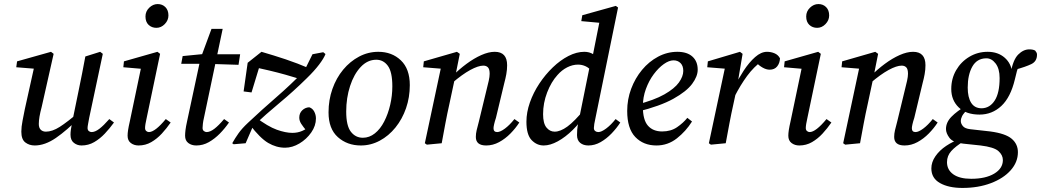

<svg xmlns="http://www.w3.org/2000/svg" viewBox="-20 -705 5124 945"><path d="M151 11Q124 11 104.5 -4Q85 -19 85 -57Q85 -81 91 -111Q97 -141 102 -167L151 -388L160 -366L60 -374L64 -403L231 -450L244 -440L185 -178Q178 -152 174.5 -131.5Q171 -111 171 -95Q171 -76 180.5 -66.5Q190 -57 206 -57Q237 -57 274 -80.5Q311 -104 372 -156L374 -129Q309 -63 255 -26Q201 11 151 11ZM381 11Q360 11 343.5 -2Q327 -15 327 -42Q327 -54 329 -68Q331 -82 336 -108L367 -259Q376 -301 384 -343Q392 -385 400 -427L473 -450L486 -440L419 -125Q416 -108 413.5 -95Q411 -82 411 -75Q411 -65 417 -60Q423 -55 431 -55Q448 -55 469 -71Q490 -87 518 -119L541 -102Q520 -73 496 -47.5Q472 -22 443.5 -5.5Q415 11 381 11Z M608 -37Q608 -49 610.5 -65.5Q613 -82 619 -108L676 -380L692 -365L587 -374L590 -403L755 -450L768 -440L702 -125Q694 -90 694 -75Q694 -65 700 -60Q706 -55 713 -55Q743 -55 796 -119L820 -102Q800 -73 776.5 -47.5Q753 -22 724.5 -5.5Q696 11 662 11Q640 11 624 -1Q608 -13 608 -37ZM750 -568Q727 -568 711.5 -582.5Q696 -597 696 -624Q696 -649 714.5 -667Q733 -685 756 -685Q779 -685 794 -670Q809 -655 809 -629Q809 -605 791 -586.5Q773 -568 750 -568Z M872 -391 879 -429 1001 -441V-438H1162L1154 -386L997 -391ZM901 -109 967 -417 1021 -563H1076L984 -126Q980 -109 978.5 -95.5Q977 -82 977 -75Q977 -65 983.5 -60Q990 -55 997 -55Q1014 -55 1035 -71Q1056 -87 1083 -119L1107 -102Q1087 -73 1062 -47.5Q1037 -22 1008 -5.5Q979 11 946 11Q923 11 907 -1Q891 -13 891 -37Q891 -49 893 -65.5Q895 -82 901 -109Z M1383 22Q1340 22 1300 -1.5Q1260 -25 1209 -92L1238 -128Q1299 -82 1342.5 -66.5Q1386 -51 1419 -51Q1445 -51 1467 -60.5Q1489 -70 1508 -86L1492 -57Q1471 -82 1462 -96.5Q1453 -111 1453 -126Q1453 -148 1467.5 -162Q1482 -176 1502 -177Q1518 -172 1526.5 -156Q1535 -140 1535 -122Q1535 -86 1512 -53Q1489 -20 1454 1Q1419 22 1383 22ZM1189 0 1130 5 1123 0Q1137 -25 1154 -49Q1171 -73 1201 -101Q1269 -165 1340 -226.5Q1411 -288 1478 -357L1518 -438L1571 -448L1582 -439Q1574 -418 1550.5 -387Q1527 -356 1490 -320Q1424 -255 1356.5 -199Q1289 -143 1225 -83ZM1179 -255 1199 -396 1267 -450Q1329 -432 1386 -413Q1443 -394 1506 -367L1464 -314Q1422 -327 1384.5 -337.5Q1347 -348 1307 -357.5Q1267 -367 1217 -378L1268 -414L1218 -250Z M1756 11Q1689 11 1643 -30Q1597 -71 1597 -152Q1597 -213 1616 -267Q1635 -321 1669 -362Q1703 -403 1747.5 -426.5Q1792 -450 1842 -450Q1909 -450 1953 -408Q1997 -366 1997 -286Q1997 -226 1978.5 -172.5Q1960 -119 1926.5 -77.5Q1893 -36 1849 -12.5Q1805 11 1756 11ZM1766 -27Q1798 -27 1825 -48.5Q1852 -70 1871 -107Q1890 -144 1900.5 -189Q1911 -234 1911 -280Q1911 -351 1889 -381Q1867 -411 1832 -411Q1789 -411 1755.5 -375.5Q1722 -340 1703 -281.5Q1684 -223 1684 -156Q1684 -86 1707 -56.5Q1730 -27 1766 -27Z M2322 -31Q2322 -47 2326 -64Q2330 -81 2337 -107L2375 -264Q2381 -287 2385.5 -307.5Q2390 -328 2390 -342Q2390 -365 2381.5 -373.5Q2373 -382 2359 -382Q2334 -382 2294.5 -360.5Q2255 -339 2205 -296L2208 -332Q2240 -364 2276.5 -391Q2313 -418 2349 -434Q2385 -450 2415 -450Q2476 -450 2476 -384Q2476 -362 2472 -340Q2468 -318 2462 -296L2421 -125Q2415 -107 2412 -93.5Q2409 -80 2409 -74Q2409 -55 2427 -55Q2442 -55 2465 -72Q2488 -89 2512 -119L2536 -102Q2518 -74 2492.5 -48Q2467 -22 2436.5 -5.5Q2406 11 2373 11Q2322 11 2322 -31ZM2154 0 2081 7 2071 0 2152 -380 2175 -365 2063 -374 2066 -403 2229 -450 2243 -440 2220 -325 2192 -194Q2181 -145 2172 -97Q2163 -49 2154 0Z M2656 11Q2622 11 2596.5 -15.5Q2571 -42 2571 -106Q2571 -152 2588 -200.5Q2605 -249 2634.5 -293.5Q2664 -338 2701 -373.5Q2738 -409 2778 -429.5Q2818 -450 2856 -450Q2881 -450 2900 -438Q2919 -426 2942 -398L2898 -349Q2881 -370 2863 -378.5Q2845 -387 2825 -387Q2798 -387 2771.5 -373.5Q2745 -360 2724 -336Q2693 -302 2673 -250Q2653 -198 2653 -143Q2653 -98 2669.5 -77.5Q2686 -57 2710 -57Q2738 -57 2772.5 -82Q2807 -107 2859 -170L2866 -148Q2836 -102 2799.5 -66Q2763 -30 2725.5 -9.5Q2688 11 2656 11ZM2911 -125Q2907 -108 2905 -95Q2903 -82 2903 -75Q2903 -65 2909.5 -60Q2916 -55 2925 -55Q2940 -55 2963.5 -72.5Q2987 -90 3010 -119L3033 -102Q3015 -74 2990 -48Q2965 -22 2936 -5.5Q2907 11 2876 11Q2851 11 2835.5 -2Q2820 -15 2820 -40Q2820 -51 2821 -66.5Q2822 -82 2828 -109L2885 -391L2895 -419L2934 -615L2951 -591L2841 -601L2846 -630L3011 -676L3022 -668Z M3211 11Q3147 11 3107 -30.5Q3067 -72 3067 -159Q3067 -216 3086.5 -268Q3106 -320 3140 -361Q3174 -402 3219 -426Q3264 -450 3314 -450Q3362 -450 3388 -426.5Q3414 -403 3414 -362Q3414 -329 3386.5 -292Q3359 -255 3294.5 -219Q3230 -183 3117 -155L3114 -190Q3200 -212 3250 -240.5Q3300 -269 3321.5 -299Q3343 -329 3343 -356Q3343 -381 3329.5 -394.5Q3316 -408 3295 -408Q3273 -408 3247 -389.5Q3221 -371 3197.5 -339.5Q3174 -308 3159 -267Q3144 -226 3144 -181Q3144 -115 3169 -86.5Q3194 -58 3239 -58Q3282 -58 3312.5 -79Q3343 -100 3363 -125L3386 -107Q3356 -59 3311.5 -24Q3267 11 3211 11Z M3595 -229 3593 -274Q3614 -317 3640.5 -357.5Q3667 -398 3696.5 -424Q3726 -450 3755 -450Q3775 -450 3792.5 -442.5Q3810 -435 3819 -418Q3818 -394 3805 -378Q3792 -362 3768 -362Q3752 -362 3734 -372Q3716 -382 3700 -399L3688 -411L3734 -408Q3690 -376 3657 -331Q3624 -286 3595 -229ZM3469 0 3550 -380 3573 -365 3461 -374 3464 -403 3622 -450 3635 -440 3611 -298 3609 -282 3590 -194Q3579 -145 3570 -97Q3561 -49 3552 0L3479 7Z M3860 -37Q3860 -49 3862.5 -65.5Q3865 -82 3871 -108L3928 -380L3944 -365L3839 -374L3842 -403L4007 -450L4020 -440L3954 -125Q3946 -90 3946 -75Q3946 -65 3952 -60Q3958 -55 3965 -55Q3995 -55 4048 -119L4072 -102Q4052 -73 4028.5 -47.5Q4005 -22 3976.5 -5.5Q3948 11 3914 11Q3892 11 3876 -1Q3860 -13 3860 -37ZM4002 -568Q3979 -568 3963.5 -582.5Q3948 -597 3948 -624Q3948 -649 3966.5 -667Q3985 -685 4008 -685Q4031 -685 4046 -670Q4061 -655 4061 -629Q4061 -605 4043 -586.5Q4025 -568 4002 -568Z M4381 -31Q4381 -47 4385 -64Q4389 -81 4396 -107L4434 -264Q4440 -287 4444.5 -307.5Q4449 -328 4449 -342Q4449 -365 4440.5 -373.5Q4432 -382 4418 -382Q4393 -382 4353.5 -360.5Q4314 -339 4264 -296L4267 -332Q4299 -364 4335.5 -391Q4372 -418 4408 -434Q4444 -450 4474 -450Q4535 -450 4535 -384Q4535 -362 4531 -340Q4527 -318 4521 -296L4480 -125Q4474 -107 4471 -93.5Q4468 -80 4468 -74Q4468 -55 4486 -55Q4501 -55 4524 -72Q4547 -89 4571 -119L4595 -102Q4577 -74 4551.5 -48Q4526 -22 4495.5 -5.5Q4465 11 4432 11Q4381 11 4381 -31ZM4213 0 4140 7 4130 0 4211 -380 4234 -365 4122 -374 4125 -403 4288 -450 4302 -440 4279 -325 4251 -194Q4240 -145 4231 -97Q4222 -49 4213 0Z M4636 -70Q4636 -103 4663 -130.5Q4690 -158 4737 -186L4750 -175Q4722 -147 4715.5 -134Q4709 -121 4709 -109Q4709 -97 4719 -84.5Q4729 -72 4756 -69L4854 -58Q4929 -48 4959.5 -22Q4990 4 4990 44Q4990 93 4954.5 133Q4919 173 4857 196.5Q4795 220 4717 220Q4649 220 4606.5 196Q4564 172 4564 124Q4564 93 4584 64Q4604 35 4637 13Q4670 -9 4706 -21L4724 -10Q4683 15 4662 38.5Q4641 62 4641 93Q4641 131 4672 153Q4703 175 4760 175Q4831 175 4873.5 149.5Q4916 124 4916 83Q4916 58 4894 38.5Q4872 19 4806 11L4721 2Q4671 -3 4653.5 -26Q4636 -49 4636 -70ZM4812 -172Q4852 -173 4876 -210.5Q4900 -248 4900 -321Q4900 -367 4880 -393Q4860 -419 4833 -418Q4788 -417 4765.5 -377Q4743 -337 4743 -274Q4743 -226 4760 -199Q4777 -172 4812 -172ZM4662 -267Q4662 -318 4686 -359.5Q4710 -401 4751 -425.5Q4792 -450 4841 -450Q4892 -450 4925 -421Q4958 -392 4962 -345L4954 -344Q4966 -411 4991.5 -436.5Q5017 -462 5046 -462Q5065 -462 5075 -456Q5079 -451 5081.5 -446.5Q5084 -442 5084 -436Q5084 -403 5056 -389.5Q5028 -376 4977 -362L4998 -388Q4990 -372 4985 -354.5Q4980 -337 4975 -314Q4954 -226 4908.5 -183.5Q4863 -141 4801 -141Q4735 -141 4698.5 -176.5Q4662 -212 4662 -267Z"/></svg>

Font: Lisu Bosa Medium
Style: Italic
Weight: 500
Italic angle: -19°
Designer: David Morse, Annie Olsen, Victor Gaultney, Frank Grießhammer (Latin)
Foundry: SIL International
Version: Version 2.000